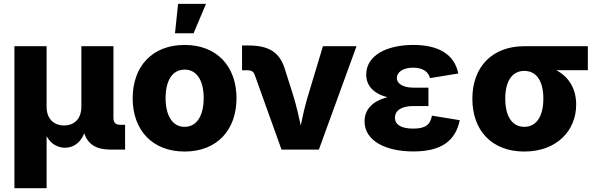

<svg xmlns="http://www.w3.org/2000/svg" viewBox="-20 -790 3142 1014"><path d="M56.2 204.1H226.1V-70.8C250.5 -25.4 289.6 -9.8 323.7 -9.8C360.4 -9.8 402.3 -28.8 425.3 -86.4C442.4 -30.3 487.3 0 560.5 0H640.6V-130.9H615.7C590.3 -130.9 579.1 -142.6 579.1 -167V-545.9H409.7V-226.6C409.7 -162.1 372.1 -127.4 318.4 -127.4C264.6 -127.4 226.1 -162.1 226.1 -226.6V-545.9H56.2Z M955.1 10.3C1125.5 10.3 1229 -103 1229 -271C1229 -439.5 1125.5 -552.7 955.1 -552.7C784.2 -552.7 680.7 -439.5 680.7 -271C680.7 -103 784.2 10.3 955.1 10.3ZM955.1 -120.1C889.6 -120.1 854.5 -181.2 854.5 -272C854.5 -363.3 889.6 -422.4 955.1 -422.4C1020.5 -422.4 1055.7 -363.3 1055.7 -272C1055.7 -181.2 1020.5 -120.1 955.1 -120.1ZM904.3 -614.3H1002.4L1067.9 -769.5H920.4Z M1466.8 0H1664.1L1862.8 -545.9H1685.5L1605 -278.8C1590.3 -229.5 1579.1 -180.2 1568.4 -127.4C1557.1 -180.2 1545.4 -229.5 1530.8 -278.8L1486.3 -419.4C1459 -513.2 1402.3 -549.8 1291 -549.8H1258.3V-418.9H1289.1C1307.6 -418.9 1318.8 -411.6 1324.7 -396Z M2163.1 9.8C2311 9.8 2385.3 -45.9 2408.2 -155.3L2261.2 -179.2C2252.9 -131.8 2227.1 -110.8 2162.6 -110.8C2095.2 -110.8 2065.9 -133.8 2065.9 -168C2065.9 -205.6 2099.1 -230 2162.1 -230H2242.7V-327.1H2162.1C2109.4 -327.1 2075.7 -348.1 2075.7 -377.9C2075.7 -407.2 2106 -432.6 2161.6 -432.6C2212.9 -432.6 2242.7 -411.1 2251 -377.4L2400.4 -401.9C2379.9 -502.9 2296.4 -552.7 2162.6 -552.7C2022 -552.7 1914.1 -497.1 1914.1 -396C1914.1 -336.9 1954.1 -294.9 2026.4 -276.4C1945.8 -256.3 1905.3 -210.4 1905.3 -148.9C1905.3 -46.9 2015.6 9.8 2163.1 9.8Z M2749 10.3C2919.9 10.3 3022.9 -99.6 3022.9 -237.3C3022.9 -322.3 2983.9 -383.8 2918 -419.4H3084.5V-545.9H2749C2578.1 -545.9 2474.6 -435.5 2474.6 -268.6C2474.6 -100.1 2578.1 10.3 2749 10.3ZM2749 -415.5C2814.5 -415.5 2849.6 -360.4 2849.6 -268.6C2849.6 -178.2 2814.5 -120.1 2749 -120.1C2683.6 -120.1 2648.4 -177.7 2648.4 -268.6C2648.4 -360.4 2683.6 -415.5 2749 -415.5Z"/></svg>

Font: Inter ExtraBold
Style: Regular
Weight: 800
Designer: Rasmus Andersson
Foundry: rsms
Version: Version 4.001;git-9221beed3